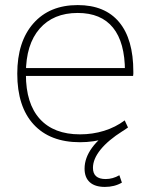

<svg xmlns="http://www.w3.org/2000/svg" viewBox="-20 -550 591 756"><path d="M295 10Q177 10 112.5 -60Q48 -130 48 -260Q48 -386 111.5 -458Q175 -530 286 -530Q393 -530 449 -463Q505 -396 505 -268Q505 -263 505 -259.5Q505 -256 504 -251H66V-282H483L472 -269Q472 -383 425 -441Q378 -499 286 -499Q190 -499 136 -437Q82 -375 82 -262V-257Q82 -142 137 -81.5Q192 -21 295 -21Q345 -21 390 -35Q435 -49 471 -76L484 -48Q447 -20 398 -5Q349 10 295 10ZM393 186Q354 186 333.5 167.5Q313 149 313 114Q313 72 342.5 31.5Q372 -9 431 -46L463 -34Q406 2 376 39Q346 76 346 111Q346 155 396 155Q424 155 450 140L460 169Q431 186 393 186Z"/></svg>

Font: M PLUS 2 ExtraLight
Style: Regular
Weight: 250
Designer: Coji Morishita
Foundry: UNDERFOREST DESIGN
Version: Version 1.001